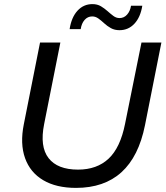

<svg xmlns="http://www.w3.org/2000/svg" viewBox="-20 -907 808 935"><path d="M350 8Q254 8 190.5 -29.5Q127 -67 102 -137Q77 -207 96 -302L175 -700H274L195 -303Q173 -193 216.5 -137Q260 -81 360 -81Q452 -81 509 -134.5Q566 -188 589 -304L669 -700H766L686 -297Q625 8 350 8ZM562 -760Q538 -760 520 -770Q502 -780 487.5 -793.5Q473 -807 459 -817Q445 -827 429 -827Q407 -827 392 -810Q377 -793 373 -765H319Q328 -823 357.5 -855Q387 -887 430 -887Q454 -887 471.5 -876.5Q489 -866 503.5 -853Q518 -840 532 -829.5Q546 -819 562 -819Q584 -819 599 -836Q614 -853 618 -879H673Q664 -823 634.5 -791.5Q605 -760 562 -760Z"/></svg>

Font: Montserrat Medium
Style: Italic
Weight: 500
Italic angle: -11.3°
Designer: Julieta Ulanovsky
Foundry: Julieta Ulanovsky
Version: Version 9.000; ttfautohint (v1.8.4.7-5d5b)